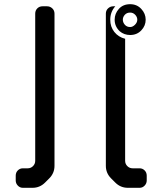

<svg xmlns="http://www.w3.org/2000/svg" viewBox="-20 -790 768 916"><path d="M89 106H135Q170 106 195 81L215 61Q240 36 240 1V-725Q240 -740 229.5 -750Q219 -760 204 -760H183Q168 -760 158 -750Q148 -740 148 -725V-23Q148 -8 137.5 2.5Q127 13 112 13H89Q75 13 65 23Q55 33 55 48V71Q55 85 65 95.5Q75 106 89 106ZM530 -760H521Q506 -760 495.5 -750Q485 -740 485 -725V1Q485 36 510 61L530 81Q555 106 590 106H646Q660 106 670 95.5Q680 85 680 71V48Q680 33 670 23Q660 13 646 13H613Q598 13 587.5 2.5Q577 -8 577 -23V-605Q545 -613 525.5 -637.5Q506 -662 506 -696Q506 -733 530 -760ZM551 -641Q572 -623 601 -623Q633 -623 654 -645Q675 -667 675 -696Q675 -725 654 -747.5Q633 -770 601 -770Q567 -770 547 -747.5Q527 -725 527 -696Q527 -664 551 -641ZM601 -661Q585 -661 575.5 -672Q566 -683 566 -696Q566 -709 575.5 -719.5Q585 -730 601 -730Q615 -730 625 -719.5Q635 -709 635 -696Q635 -683 624 -672Q613 -661 601 -661Z"/></svg>

Font: WDXL Lubrifont TC
Style: Regular
Weight: 400
Designer: [WDXL Lubrifont] Copyright 2020-2022 (c) NightFurySL2001, Skr-ZERO; [ZCOOL QingKe HuangYou] Copyright 2018-2022 (c) The 
Version: Version 2.001;hotconv 1.1.1;makeotfexe 2.6.0